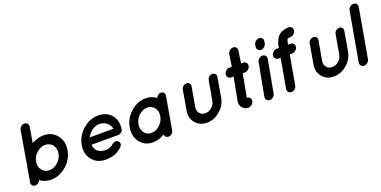

<svg xmlns="http://www.w3.org/2000/svg" viewBox="-17 -1437 4310 2174"><g transform="rotate(-20 2138.0 -349.5)"><path d="M144 2Q121 2 108 -14Q95 -30 99 -53L201 -645Q205 -668 224 -684Q243 -700 265 -700Q288 -700 301 -683.5Q314 -667 310 -645L279 -459Q351 -500 422 -500Q524 -500 582 -426.5Q640 -353 622 -249Q604 -145 520 -71.5Q436 2 334 2Q260 2 204 -41Q196 -22 179.5 -10Q163 2 144 2ZM301 -350Q254 -309 243 -249Q232 -189 265 -148Q297 -106 354 -106Q407 -106 455 -148Q502 -187 513 -249Q523 -307 492 -350Q458 -392 402 -392Q348 -392 301 -350Z M990 0Q888 -1 831 -74Q774 -147 793 -250Q812 -353 895.5 -426.5Q979 -500 1081 -500Q1180 -500 1236.5 -434.5Q1293 -369 1280 -268Q1280 -264 1279 -263Q1279 -258 1277 -254Q1272 -236 1255 -225Q1238 -214 1218 -214H899Q899 -175 921 -148Q933 -130 958 -117.5Q983 -105 1009 -103Q1080 -97 1128 -141Q1145 -157 1163.5 -157Q1182 -157 1188.5 -152.5Q1195 -148 1200 -143Q1213 -129 1211.5 -110Q1210 -91 1196 -77Q1151 -35 1104 -17.5Q1057 0 990 0ZM1064 -405Q1006 -402 965 -369Q924 -336 909 -299H1192Q1190 -334 1156.5 -367Q1123 -400 1064 -405Z M1565 -1Q1465 -1 1409 -75Q1353 -151 1372 -250Q1388 -351 1470 -426Q1553 -499 1653 -499Q1725 -499 1778 -457Q1785 -475 1801.5 -487Q1818 -499 1837 -499Q1860 -499 1872 -483.5Q1884 -468 1880 -446L1812 -55Q1807 -32 1789.5 -16.5Q1772 -1 1750 -1Q1730 -1 1718 -13Q1706 -25 1705 -44Q1636 -1 1565 -1ZM1535 -353Q1487 -310 1477 -250Q1467 -190 1499 -148Q1529 -107 1584 -107Q1638 -107 1682 -148Q1729 -189 1740 -250Q1752 -309 1718 -353Q1687 -394 1634 -394Q1583 -394 1535 -353Z M2457 -500Q2480 -500 2492 -484.5Q2504 -469 2500 -447L2459 -210Q2444 -124 2372 -62.5Q2300 -1 2214 -1Q2127 -1 2076.5 -62.5Q2026 -124 2042 -210L2083 -447Q2087 -469 2105 -484.5Q2123 -500 2145 -500Q2167 -500 2180 -485Q2193 -470 2189 -447L2147 -210Q2140 -168 2165 -138Q2190 -108 2232 -108Q2275 -108 2310 -138Q2345 -168 2353 -210L2395 -447Q2399 -469 2417 -484.5Q2435 -500 2457 -500Z M2780 -701Q2803 -701 2816.5 -685Q2830 -669 2826 -646L2804 -500H2830Q2853 -500 2866 -483.5Q2879 -467 2875 -444Q2871 -421 2852 -405Q2833 -389 2810 -389H2784L2732 -112Q2755 -112 2768.5 -95.5Q2782 -79 2778 -56Q2773 -33 2754 -17Q2735 -1 2713 -1Q2667 -1 2640 -33.5Q2613 -66 2621 -112L2674 -389H2644Q2621 -389 2608 -405.5Q2595 -422 2599 -444Q2603 -467 2622 -483.5Q2641 -500 2664 -500H2693L2715 -646Q2720 -669 2739 -685Q2758 -701 2780 -701Z M2923 -54 2996 -445Q3000 -468 3019 -484Q3038 -500 3061 -500Q3084 -500 3097 -483.5Q3110 -467 3106 -445L3034 -54Q3030 -31 3011 -15Q2992 1 2969 1Q2946 1 2932.5 -15Q2919 -31 2923 -54ZM3134 -623Q3130 -600 3111 -583.5Q3092 -567 3069 -567Q3046 -567 3033 -583.5Q3020 -600 3024 -623L3027 -644Q3032 -667 3051 -683Q3070 -699 3092 -699Q3115 -699 3128.5 -683Q3142 -667 3138 -644Z M3397 -583Q3387 -573 3379 -532L3377 -518H3406Q3429 -518 3442.5 -502Q3456 -486 3452 -463Q3447 -440 3428 -423.5Q3409 -407 3387 -407H3357L3295 -55Q3291 -32 3272 -16Q3253 0 3230 0Q3207 0 3194 -16Q3181 -32 3185 -55L3247 -407H3221Q3198 -407 3184.5 -423.5Q3171 -440 3175 -463Q3180 -486 3199 -502Q3218 -518 3240 -518H3266L3269 -532Q3278 -590 3305 -630Q3336 -678 3388 -691Q3415 -700 3449 -700Q3472 -700 3485.5 -683.5Q3499 -667 3495 -644Q3490 -621 3471 -605Q3452 -589 3430 -589Q3410 -589 3404 -586Q3399 -584 3397 -583Z M3986 -500Q4009 -500 4021 -484.5Q4033 -469 4029 -447L3988 -210Q3973 -124 3901 -62.5Q3829 -1 3743 -1Q3656 -1 3605.5 -62.5Q3555 -124 3571 -210L3612 -447Q3616 -469 3634 -484.5Q3652 -500 3674 -500Q3696 -500 3709 -485Q3722 -470 3718 -447L3676 -210Q3669 -168 3694 -138Q3719 -108 3761 -108Q3804 -108 3839 -138Q3874 -168 3882 -210L3924 -447Q3928 -469 3946 -484.5Q3964 -500 3986 -500Z M4164 -644Q4168 -667 4187.5 -683Q4207 -699 4230 -699Q4253 -699 4266 -683Q4279 -667 4275 -644L4171 -55Q4167 -32 4148 -15.5Q4129 1 4106 1Q4083 1 4069.5 -15.5Q4056 -32 4060 -55Z"/></g></svg>

Font: Quicksand
Style: Bold Italic
Weight: 700
Italic angle: -12°
Designer: Andrew Paglinawan
Foundry: Andrew Paglinawan
Version: 1.002